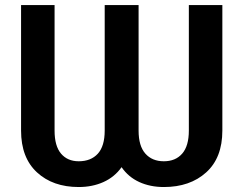

<svg xmlns="http://www.w3.org/2000/svg" viewBox="-20 -731 947 761"><path d="M292 10.3Q189.5 10.3 126.5 -47.9Q63.5 -106 63.5 -213.4V-710.9H196.3V-213.4Q196.3 -152.3 221.9 -122.1Q247.6 -91.8 292 -91.8Q340.3 -91.8 367.7 -121.8Q395 -151.9 395 -213.4V-710.9H529.3V-213.4Q529.3 -152.3 556.2 -122.1Q583 -91.8 629.4 -91.8Q675.8 -91.8 702.1 -122.1Q728.5 -152.3 728.5 -213.4V-710.9H861.3V-213.4Q861.3 -105.5 797.1 -47.6Q732.9 10.3 629.4 10.3Q575.2 10.3 532 -9.5Q488.8 -29.3 461.9 -68.4Q434.1 -29.3 390.1 -9.5Q346.2 10.3 292 10.3Z"/></svg>

Font: Roboto Slab SemiBold
Style: Regular
Weight: 600
Designer: Google
Version: Version 2.001; ttfautohint (v1.8.3)